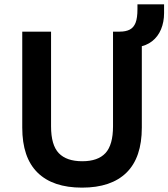

<svg xmlns="http://www.w3.org/2000/svg" viewBox="-20 -850 772 880"><path d="M356 10Q222 10 152 -59Q82 -128 82 -265V-705H214V-271Q214 -185 249.5 -148Q285 -111 357 -111Q429 -111 463.5 -148.5Q498 -186 498 -271V-705H630V-265Q630 -128 560 -59Q490 10 356 10ZM613 -635 529 -688V-705Q557 -705 575 -714.5Q593 -724 601.5 -746Q610 -768 610 -808V-830H732V-790Q732 -749 718 -715.5Q704 -682 677 -661Q650 -640 613 -635Z"/></svg>

Font: Nunito Sans 7pt SemiCondensed
Style: Bold
Weight: 700
Width: 4
Designer: Vernon Adams
Foundry: Vernon Adams
Version: Version 3.101;gftools[0.9.27]